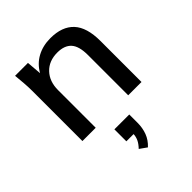

<svg xmlns="http://www.w3.org/2000/svg" viewBox="-219 -636 1032 1032"><g transform="rotate(-45 296.5 -120.0)"><path d="M74 0V-383Q74 -412 71.5 -442.5Q69 -473 66 -504H164L171 -419Q197 -465 241.5 -489Q286 -513 343 -513Q432 -513 477.5 -464Q523 -415 523 -312V0H422V-306Q422 -373 395.5 -402.5Q369 -432 315 -432Q251 -432 213 -392Q175 -352 175 -286V0ZM299 273 258 244Q277 224 285.5 206Q294 188 295 168H240V77H353V140Q353 179 340.5 212.5Q328 246 299 273Z"/></g></svg>

Font: Mulish SemiBold
Style: Regular
Weight: 600
Designer: Vernon Adams
Foundry: Vernon Adams
Version: Version 3.603; ttfautohint (v1.8.3)